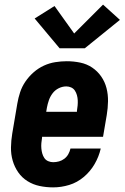

<svg xmlns="http://www.w3.org/2000/svg" viewBox="-20 -803 540 831"><path d="M210 8Q180 8 151.5 2Q123 -4 99 -19Q75 -34 59 -57Q43 -80 35 -107.5Q27 -135 27.5 -165Q28 -195 33 -225L55 -355Q59 -379 67 -403.5Q75 -428 90 -450Q105 -472 125.5 -490Q146 -508 170 -519Q194 -530 219.5 -534Q245 -538 269 -538Q299 -538 327.5 -532Q356 -526 379 -510.5Q402 -495 418 -472Q434 -449 441 -421.5Q448 -394 447.5 -364.5Q447 -335 442 -305L426 -211H162V-207Q160 -195 159 -183.5Q158 -172 159 -160.5Q160 -149 163 -138.5Q166 -128 172 -119Q178 -110 188.5 -105.5Q199 -101 210 -101Q223 -101 235.5 -104.5Q248 -108 258.5 -116Q269 -124 275.5 -135.5Q282 -147 285 -160H416Q408 -125 389.5 -93Q371 -61 342.5 -37Q314 -13 279.5 -2.5Q245 8 210 8ZM180 -319H313V-323Q315 -335 316 -346.5Q317 -358 316.5 -369Q316 -380 313 -391Q310 -402 304 -411Q298 -420 288 -424.5Q278 -429 267 -429Q250 -429 234 -421Q218 -413 207.5 -399Q197 -385 191.5 -369Q186 -353 183 -337ZM347 -594H238L130 -723L216 -777L301 -658L426 -783L499 -717Z"/></svg>

Font: Iosevka Slab Heavy Oblique
Style: Regular
Weight: 900
Italic angle: -9°
Monospace: yes
Designer: Belleve Invis
Foundry: Belleve Invis
Version: Version 11.1.1; ttfautohint (v1.8.3)